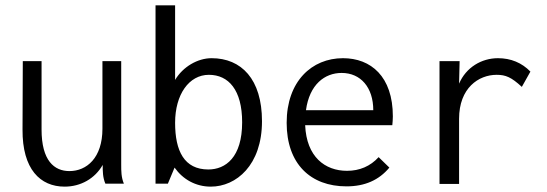

<svg xmlns="http://www.w3.org/2000/svg" viewBox="-20 -685 2040 716"><path d="M221 11C281 11 334 -19 363 -70C363 -47 363 -23 373 0H442C432 -24 432 -47 432 -71V-457H362V-205C362 -96 303 -47 239 -47C182 -47 135 -86 135 -202V-457H65L64 -202C63 -54 130 11 221 11Z M766 11C861 11 957 -69 957 -233C957 -390 880 -468 769 -468C717 -468 662 -436 633 -387V-665H560V0H606L631 -60C662 -16 710 11 766 11ZM757 -53C667 -53 633 -122 633 -227C633 -333 685 -406 759 -406C832 -406 883 -350 883 -229C883 -98 821 -53 757 -53Z M1272 10C1340 10 1393 -13 1432 -60L1392 -99C1361 -65 1321 -48 1274 -48C1192 -48 1123 -100 1118 -218H1443C1444 -229 1445 -240 1445 -251C1445 -400 1363 -468 1259 -468C1143 -468 1049 -382 1049 -227C1049 -74 1138 10 1272 10ZM1121 -274C1134 -370 1191 -413 1254 -413C1325 -413 1372 -359 1372 -274Z M1619 1H1692V-242C1692 -357 1765 -406 1832 -406C1866 -406 1887 -397 1926 -361L1958 -418C1926 -451 1885 -468 1837 -468C1776 -468 1718 -434 1692 -373L1694 -457H1619Z"/></svg>

Font: Inconsolata Thin
Style: Regular
Weight: 100
Monospace: yes
Designer: Raph Levien, Cyreal, Brenton Simpson
Foundry: Raph Levien, Cyreal, Google
Version: Version 3.100